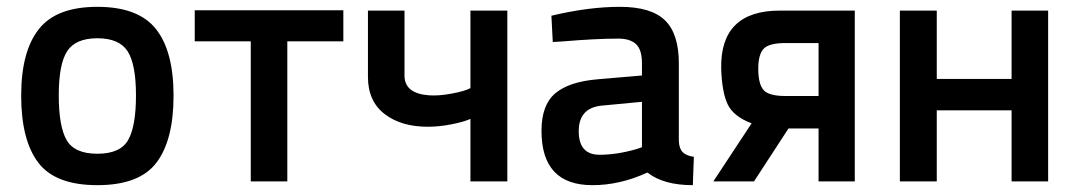

<svg xmlns="http://www.w3.org/2000/svg" viewBox="-20 -531 3154 562"><path d="M94 -446Q145 -511 265 -511Q385 -511 436.5 -446Q488 -381 488 -251Q488 -121 438 -55Q388 11 265 11Q142 11 92 -55Q42 -121 42 -251Q42 -381 94 -446ZM175 -121Q198 -81 265 -81Q332 -81 355 -121Q378 -161 378 -252Q378 -343 353.5 -381Q329 -419 265 -419Q201 -419 176.5 -381Q152 -343 152 -252Q152 -161 175 -121Z M550 -501H985V-410H821V0H714V-410H550Z M1465 -500V0H1357V-183Q1337 -174 1301 -167Q1265 -160 1232 -160Q1154 -160 1105.5 -197.5Q1057 -235 1057 -306V-500H1164V-310Q1164 -257 1236 -252Q1264 -250 1302 -257Q1340 -264 1357 -273V-500Z M1967 -346V-118Q1968 -96 1978.5 -85.5Q1989 -75 2011 -72L2008 11Q1922 11 1875 -26Q1795 11 1714 11Q1565 11 1565 -148Q1565 -224 1605.5 -258Q1646 -292 1730 -299L1859 -310V-346Q1859 -386 1841.5 -402Q1824 -418 1790 -418Q1726 -418 1630 -410L1598 -408L1594 -485Q1703 -511 1794.5 -511Q1886 -511 1926.5 -471.5Q1967 -432 1967 -346ZM1743 -222Q1674 -216 1674 -147Q1674 -78 1735 -78Q1785 -78 1841 -94L1859 -100V-233Z M2068 0 2180 -170Q2127 -190 2110 -225.5Q2093 -261 2091 -331Q2088 -500 2263 -500H2482V0H2376V-155H2288L2187 0ZM2376 -405H2279Q2230 -405 2214.5 -387.5Q2199 -370 2199.5 -327Q2200 -284 2215.5 -267Q2231 -250 2279 -250H2376Z M2614 -500H2722V-300H2941V-500H3048V0H2941V-208H2722V0H2614Z"/></svg>

Font: Titillium Web[RUS by Daymarius]
Style: Regular
Weight: 600
Designer: Cyrillization by Daymarius
Foundry: Cyrillization by Daymarius
Version: Version 1.002 September 11, 2018